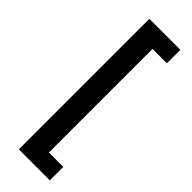

<svg xmlns="http://www.w3.org/2000/svg" viewBox="-324 -852 1038 1038"><g transform="rotate(45 195.0 -333.0)"><path d="M104 -832H341V-729H231V63H341V166H104Z"/></g></svg>

Font: Noto Sans Devanagari UI
Style: Bold
Weight: 700
Designer: Jelle Bosma - Monotype Design Team
Foundry: Monotype Imaging Inc.
Version: Version 2.004; ttfautohint (v1.8.4.7-5d5b)